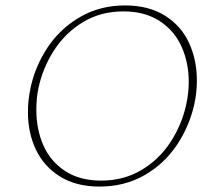

<svg xmlns="http://www.w3.org/2000/svg" viewBox="-20 -683 776 708"><path d="M83 -270Q83 -313 92 -356Q109 -438 155.5 -508Q202 -578 275.5 -620.5Q349 -663 441 -663Q528 -663 588 -625.5Q648 -588 677 -525Q706 -462 706 -386Q706 -343 697 -301Q679 -218 632 -148Q585 -78 512 -36.5Q439 5 347 5Q261 5 201.5 -32Q142 -69 112.5 -131Q83 -193 83 -270ZM667 -299Q676 -340 676 -381Q676 -452 649.5 -511Q623 -570 568.5 -605.5Q514 -641 435 -641Q352 -641 287 -602Q222 -563 180 -498.5Q138 -434 122 -359Q114 -323 114 -278Q114 -206 140 -147Q166 -88 220 -52.5Q274 -17 353 -17Q436 -17 501.5 -56Q567 -95 609 -159.5Q651 -224 667 -299Z"/></svg>

Font: Ysabeau Infant Extralight
Style: Italic
Weight: 200
Italic angle: -12°
Designer: Christian Thalmann (Catharsis Fonts)
Version: Version 0.003